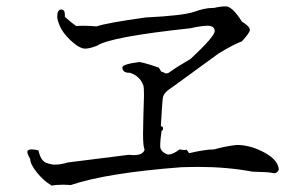

<svg xmlns="http://www.w3.org/2000/svg" viewBox="-20 -651 942 604"><path d="M143 -67Q156 -70 179 -70L203 -69Q315 -107 551 -125L601 -126Q695 -126 774 -111Q824 -110 837 -107L842 -106Q852 -106 857 -117Q856 -147 812 -171Q768 -195 725 -195Q694 -192 653 -181Q626 -181 574 -169V-170Q574 -172 566 -181Q566 -179 561 -179Q556 -179 545 -181Q524 -165 510 -165H507Q484 -174 484 -191Q484 -212 489 -245L488 -241Q488 -240 489 -240Q493 -240 493 -248Q493 -253 486 -254Q490 -328 492.5 -344Q495 -360 521 -376L668 -483Q718 -513 741 -521Q766 -548 766 -557Q766 -568 741 -583Q711 -631 690 -631Q674 -631 653 -626H649Q624 -626 591 -614Q558 -602 438 -596Q315 -579 284 -568Q261 -570 243 -570Q230 -570 220 -569Q205 -579 184 -598V-605Q184 -621 173 -621Q160 -621 160 -599Q160 -588 169 -567.5Q178 -547 202 -524Q230 -498 248 -498Q261 -498 285 -507Q326 -535 578 -562Q614 -570 633 -570Q655 -570 655.5 -553.5Q656 -537 580 -466Q534 -439 515 -425Q509 -420 503 -420Q498 -420 492 -425L491 -424Q487 -424 480 -438Q444 -451 419 -456Q365 -449 365 -439Q365 -422 387 -422H389Q420 -412 431 -382Q433 -377 433 -352L431 -282L430 -230Q430 -188 435 -181Q431 -163 400 -163L385 -164L194 -140Q170 -133 153 -133Q140 -133 124 -139.5Q108 -146 101 -178Q89 -181 80 -181Q66 -181 66 -173Q66 -166 75 -151V-150Q75 -135 96 -108.5Q117 -82 143 -67Z"/></svg>

Font: Xiaobo Songti 小帛宋体
Style: Regular
Weight: 400
Version: Version 1.501;March 17, 2024;FontCreator 14.0.0.2814 64-bit